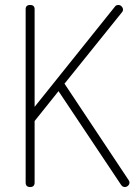

<svg xmlns="http://www.w3.org/2000/svg" viewBox="-20 -751 548 771"><path d="M466 -9 215 -385 119 -265V-18Q119 0 101 0Q83 0 83 -18V-714Q83 -731 101 -731Q119 -731 119 -714V-322L442 -725Q446 -731 456 -731Q463 -731 468.5 -725Q474 -719 474 -712Q474 -706 470 -702L239 -415L497 -27Q500 -22 500 -18Q500 -11 494.5 -5.5Q489 0 481 0Q472 0 466 -9Z"/></svg>

Font: Dosis
Style: ExtraLight
Weight: 250
Designer: Edgar Tolentino, Pablo Impallari, Igino Marini
Foundry: Edgar Tolentino, Pablo Impallari, Igino Marini
Version: Version 1.007